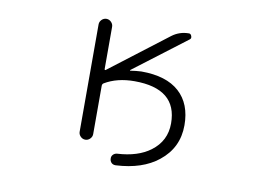

<svg xmlns="http://www.w3.org/2000/svg" viewBox="-68 -650 1137 819"><g transform="rotate(10 500.0 -241.0)"><path d="M360.4 -332Q360.4 -330.1 362.3 -329.1Q364.3 -328.1 366.2 -330.1L615.2 -520.5Q647.5 -544.9 688.5 -544.9Q696.3 -544.9 699.7 -535.2Q703.1 -525.4 696.3 -520.5L468.8 -347.7Q467.8 -346.7 468.3 -345.2Q468.8 -343.8 469.7 -344.7Q493.2 -348.6 516.6 -349.6Q625 -349.6 681.2 -298.8Q737.3 -248 737.3 -155.3Q737.3 -57.6 661.1 2.9Q592.8 57.6 478.5 63.5Q477.5 63.5 476.6 63.5Q466.8 63.5 460 57.6Q452.1 49.8 452.1 39.1Q451.2 29.3 458 22Q464.8 14.6 475.6 13.7Q564.5 8.8 618.2 -31.2Q679.7 -77.1 679.7 -153.3Q679.7 -303.7 495.1 -303.7Q419.9 -303.7 366.2 -271.5Q360.4 -267.6 360.4 -259.8V-50.8Q360.4 -39.1 351.6 -30.3Q342.8 -21.5 331.1 -21.5Q319.3 -21.5 310.5 -30.3Q301.8 -39.1 301.8 -50.8V-515.6Q301.8 -527.3 310.5 -536.1Q319.3 -544.9 331.1 -544.9Q342.8 -544.9 351.6 -536.1Q360.4 -527.3 360.4 -515.6Z"/></g></svg>

Font: Rounded-X Mgen+ 1m light
Style: Regular
Weight: 200
Designer: [Source Han Sans]
Ryoko NISHIZUKA  (kana & ideographs); Paul D. Hunt (Latin, Greek & Cyrillic); Wenlong ZHANG  (bopomofo
Version: Version 1.059.20150602